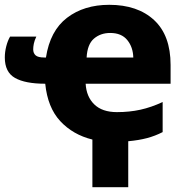

<svg xmlns="http://www.w3.org/2000/svg" viewBox="-27 -579 772 798"><path d="M357 1Q276 -19 223.5 -75.5Q171 -132 161 -231Q78 -231 35.5 -255Q-7 -279 -7 -340Q-7 -363 -1 -386.5Q5 -410 15 -427H124Q116 -410 113.5 -397Q111 -384 111 -374Q111 -358 121 -349Q131 -340 157 -340H164Q181 -451 251.5 -505Q322 -559 427 -559Q545 -559 613.5 -495.5Q682 -432 682 -309V-231H329Q332 -177 365 -145Q398 -113 459 -113Q511 -113 556.5 -123Q602 -133 649 -155V-30Q618 -14 584 -5Q550 4 506 8V199H357ZM431 -442Q391 -442 363.5 -418.5Q336 -395 333 -340H527Q526 -383 502 -412.5Q478 -442 431 -442Z"/></svg>

Font: Noto Sans ExtraBold
Style: Regular
Weight: 800
Designer: Monotype Design Team
Foundry: Monotype Imaging Inc.
Version: Version 2.007